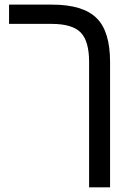

<svg xmlns="http://www.w3.org/2000/svg" viewBox="-20 -619 574 827"><path d="M454.1 -351.1V188H363.8V-352.1Q363.8 -441.9 327.6 -479Q291.5 -516.1 202.1 -516.1H19V-599.1H203.1Q337.9 -599.1 396 -541Q454.1 -484.4 454.1 -351.1Z"/></svg>

Font: Libra Sans Modern
Style: Regular
Weight: 400
Foundry: Stefan Peev, Context Ltd
Version: Version 1.000